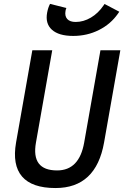

<svg xmlns="http://www.w3.org/2000/svg" viewBox="-20 -950 634 980"><path d="M263.2 9.8Q143.1 9.8 92.5 -49.1Q42 -107.9 62 -222.7L145 -693.4H246.6L163.6 -222.7Q138.2 -80.1 271.5 -80.1Q384.8 -80.1 409.7 -222.7L492.7 -693.4H594.2L511.2 -222.7Q470.2 9.8 263.2 9.8ZM353.5 -766.6Q279.8 -766.6 244.9 -798.3Q210 -830.1 220.7 -886.2Q225.6 -912.1 235.4 -930.2L318.8 -909.2Q315.4 -901.4 314.5 -895Q309.6 -868.2 323.2 -853Q336.9 -837.9 366.2 -837.9Q406.2 -837.9 443.8 -860.1Q481.4 -882.3 508.3 -921.9L513.7 -929.7L588.9 -890.1L582.5 -880.9Q545.4 -827.1 485.1 -796.9Q424.8 -766.6 353.5 -766.6Z"/></svg>

Font: Cascadia Code NF
Style: Italic
Weight: 400
Italic angle: -10°
Monospace: yes
Designer: Aaron Bell
Foundry: Saja Typeworks
Version: Version 2404.023; ttfautohint (v1.8.4)